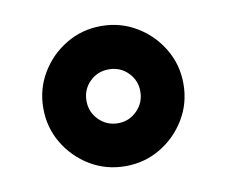

<svg xmlns="http://www.w3.org/2000/svg" viewBox="-49 -469 538 456"><g transform="rotate(-10 220.0 -241.0)"><path d="M51.3 -240.7Q51.3 -287.1 74.2 -325.4Q97.2 -363.8 135.5 -386.7Q173.8 -409.7 220.2 -409.7Q266.6 -409.7 304.9 -386.7Q343.3 -363.8 366.2 -325.4Q389.2 -287.1 389.2 -240.7Q389.2 -194.3 366.2 -156Q343.3 -117.7 304.9 -94.7Q266.6 -71.8 220.2 -71.8Q173.8 -71.8 135.5 -94.7Q97.2 -117.7 74.2 -156Q51.3 -194.3 51.3 -240.7ZM155.3 -240.7Q155.3 -213.4 174.3 -194.3Q193.4 -175.3 220.2 -175.3Q247.1 -175.3 266.1 -194.3Q285.2 -213.4 285.2 -240.7Q285.2 -267.6 266.4 -286.4Q247.6 -305.2 220.2 -305.2Q192.9 -305.2 174.1 -286.4Q155.3 -267.6 155.3 -240.7Z"/></g></svg>

Font: Vazir WOL
Style: Bold-WOL
Weight: 700
Designer: Saber Rastikerdar
Foundry: Saber Rastikerdar
Version: Version 30.0.0